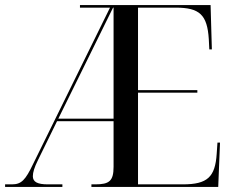

<svg xmlns="http://www.w3.org/2000/svg" viewBox="-20 -734 921 754"><path d="M0 0H225V-10H168C128 -10 109 -19 109 -42C109 -57 115 -77 129 -105L204 -258H426V-79C426 -23 409 -10 354 -10H339V0H837L844 -174H834L831 -130C825 -39 795 -10 698 -10H522V-370H755V-380H522V-704H670C764 -704 794 -676 800 -580L802 -540H812L807 -714H294V-704H412L110 -90C80 -27 64 -10 27 -10H0ZM209 -268 424 -704H426V-268Z"/></svg>

Font: Noto Serif Display SemiCondensed
Style: Regular
Weight: 400
Width: 4
Designer: Monotype Design Team
Foundry: Monotype Imaging Inc.
Version: Version 2.009